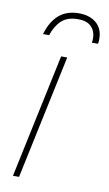

<svg xmlns="http://www.w3.org/2000/svg" viewBox="-83 -762 456 805"><g transform="rotate(10 144.5 -359.5)"><path d="M32 0 144 -528H170L58 0ZM53 -607Q69 -662 102 -690.5Q135 -719 187 -719Q233 -719 261 -695Q289 -671 289 -627Q289 -615 287 -607H261Q265 -628 259.5 -648Q254 -668 237 -681Q220 -694 187 -694Q142 -694 117 -670.5Q92 -647 79 -607Z"/></g></svg>

Font: Noto Sans Thin
Style: Italic
Weight: 100
Italic angle: -12°
Designer: Monotype Design Team
Foundry: Monotype Imaging Inc.
Version: Version 2.013; ttfautohint (v1.8.4.7-5d5b)